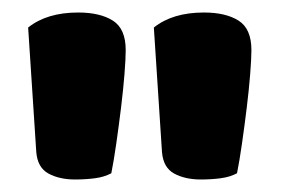

<svg xmlns="http://www.w3.org/2000/svg" viewBox="-20 -681 450 307"><path d="M158 -404Q147 -398 132 -396Q117 -394 100 -394Q75 -394 57.5 -403.5Q40 -413 38 -438L25 -637Q55 -661 105 -661Q140 -661 160.5 -648Q181 -635 181 -601Q181 -587 179 -562Q177 -537 173.5 -508.5Q170 -480 166 -452Q162 -424 158 -404ZM359 -404Q348 -398 333 -396Q318 -394 301 -394Q276 -394 258.5 -403.5Q241 -413 239 -438L226 -637Q256 -661 306 -661Q341 -661 361.5 -648Q382 -635 382 -601Q382 -587 380 -562Q378 -537 374.5 -508.5Q371 -480 367 -452Q363 -424 359 -404Z"/></svg>

Font: Baloo Chettan
Style: Regular
Weight: 400
Designer: Maithili Shingre and Ek Type
Foundry: Ek Type
Version: Version 1.443;PS 1.000;hotconv 16.6.51;makeotf.lib2.5.65220;